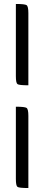

<svg xmlns="http://www.w3.org/2000/svg" viewBox="-20 -752 216 968"><path d="M60 -368V-732Q105 -732 114 -726Q123 -720 123 -686V-322Q76 -322 68 -328Q60 -334 60 -368ZM60 150V-214Q105 -214 114 -208Q123 -202 123 -168V196Q76 196 68 190Q60 184 60 150Z"/></svg>

Font: Economica
Style: Regular
Weight: 400
Designer: Vicente Lamonaca
Foundry: Vicente Lamonaca
Version: Version 1.101